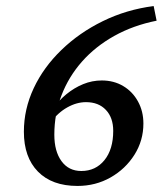

<svg xmlns="http://www.w3.org/2000/svg" viewBox="-20 -611 560 640"><path d="M154.3 -245.1Q174.8 -275.4 201.2 -296.9Q227.5 -318.4 257.3 -330.6Q287.1 -342.8 319.3 -342.8Q359.4 -342.8 390.6 -324.2Q421.9 -305.7 439.9 -272.9Q458 -240.2 458 -199.2Q458 -142.6 428.2 -95.2Q398.4 -47.9 348.6 -19.5Q298.8 8.8 238.3 8.8Q153.3 8.8 106.4 -39.1Q59.6 -86.9 59.6 -171.9Q59.6 -247.1 92.3 -316.9Q125 -386.7 184.6 -444.3Q244.1 -502 322.8 -540.5Q401.4 -579.1 492.2 -590.8L502 -542Q423.8 -526.4 360.8 -491.2Q297.9 -456.1 253.4 -405.8Q209 -355.5 185.1 -293.5Q161.1 -231.4 161.1 -162.1Q161.1 -106.4 185.1 -73.7Q209 -41 251 -41Q298.8 -41 328.1 -77.1Q357.4 -113.3 357.4 -174.8Q357.4 -218.8 333 -244.6Q308.6 -270.5 266.6 -270.5Q235.4 -270.5 204.1 -252.9Q172.9 -235.4 150.4 -204.1Z"/></svg>

Font: Crimson Pro ExtraLight Medium
Style: Italic
Weight: 500
Italic angle: -12°
Version: Version 1.002